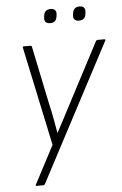

<svg xmlns="http://www.w3.org/2000/svg" viewBox="-57 -688 582 914"><g transform="rotate(-5 234.0 -231.5)"><path d="M81 185Q73 185 78 178L173 -3L73 -474Q70 -482 78 -482H109Q115 -482 116 -476L174 -197Q182 -163 188.5 -128Q195 -93 201 -58H202Q220 -92 238 -126Q256 -160 273 -193L422 -477Q425 -482 430 -482H462Q465 -482 467 -480Q469 -478 466 -475L121 179Q118 185 112 185ZM350 -581Q335 -581 328.5 -589Q322 -597 324 -610L325 -618Q329 -648 358 -648Q373 -648 379.5 -640Q386 -632 384 -618L383 -610Q380 -581 350 -581ZM213 -581Q197 -581 190.5 -589Q184 -597 186 -610L187 -618Q190 -648 220 -648Q235 -648 241.5 -640Q248 -632 246 -618L245 -610Q241 -581 213 -581Z"/></g></svg>

Font: Sofia Sans Semi Condensed ExtraLight
Style: Italic
Weight: 250
Italic angle: -9°
Version: Version 4.100